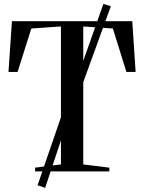

<svg xmlns="http://www.w3.org/2000/svg" viewBox="-20 -848 713 950"><path d="M281.5 -34.5V-717L135 -707L67 -492H22L39 -743H634.5L651 -492H605.5L538.5 -707L392 -717V-34.5L521 -18.5V0H153.5V-18.5ZM166 68.5 319 -377 341 -402.5 491.5 -828.5 528.5 -817.5 372 -386.5 351.5 -364.5 203.5 81.5Z"/></svg>

Font: Merriweather 144pt
Style: Regular
Weight: 400
Version: Version 2.100